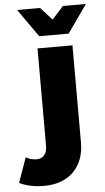

<svg xmlns="http://www.w3.org/2000/svg" viewBox="-157 -798 570 1040"><g transform="rotate(-5 128.5 -278.0)"><path d="M38 203Q0 203 -34.5 195.5Q-69 188 -94 175L-46 40Q-20 56 13 56Q38 56 53.5 39Q69 22 69 -15V-542H259V-14Q259 85 201 144Q143 203 38 203ZM84 -607 -23 -759H102L215 -634H113L226 -759H351L244 -607Z"/></g></svg>

Font: Montserrat Thin ExtraBold
Style: Regular
Weight: 800
Version: Version 9.000